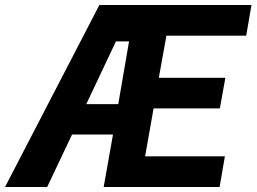

<svg xmlns="http://www.w3.org/2000/svg" viewBox="-64 -745 1022 765"><path d="M917 -603H599.1L568.8 -435.1H834L812 -313H547.9L514.2 -122.1H832L811 0H349.1L386.2 -209H223.1L124 0H-43.9L332 -725.1H513.2H938ZM279.8 -330.1H407.2L450.2 -580.1H397.9Z"/></svg>

Font: Stilu SemiBold
Style: Italic
Weight: 600
Italic angle: -10°
Designer: Genilson Lima Santos
Foundry: Genilson Lima Santos
Version: Version 1.200;PS 001.200;hotconv 1.0.88;makeotf.lib2.5.64775